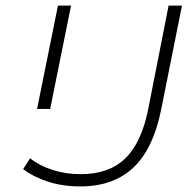

<svg xmlns="http://www.w3.org/2000/svg" viewBox="-20 -664 698 689"><path d="M63 -57 88 -96Q124 -68 170.5 -53.5Q217 -39 270 -39Q371 -39 429.5 -95.5Q488 -152 512 -273L585 -644H633L558 -269Q530 -130 458.5 -62.5Q387 5 268 5Q205 5 152.5 -12Q100 -29 63 -57ZM188 -644H235L160 -273H113Z"/></svg>

Font: Montserrat Ace
Style: Light Italic
Weight: 300
Italic angle: -11.3°
Designer: Julieta Ulanovsky
Foundry: Julieta Ulanovsky
Version: Version 1